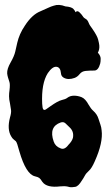

<svg xmlns="http://www.w3.org/2000/svg" viewBox="-20 -760 454 798"><path d="M155.3 -329.1Q156.2 -309.6 160.2 -305.2Q164.1 -300.8 171.4 -305.7Q178.7 -310.5 189.5 -318.4Q219.7 -339.8 235.4 -343.8Q252.9 -347.7 259.8 -353.5Q271.5 -362.3 287.6 -362.3Q303.7 -362.3 319.3 -356Q335 -349.6 348.6 -324.2Q357.4 -308.6 367.2 -299.8Q383.8 -285.2 389.6 -265.6Q393.6 -252.9 397.5 -241.7Q401.4 -230.5 402.3 -218.8Q409.2 -168 374 -89.8Q361.3 -60.5 349.6 -50.3Q337.9 -40 332.5 -29.8Q327.1 -19.5 320.3 -9.8Q305.7 14.6 292.5 16.6Q279.3 18.6 273.4 18.1Q267.6 17.6 261.7 15.6Q248 12.7 230.5 14.6Q174.8 21.5 156.2 -3.9Q148.4 -16.6 143.1 -20.5Q137.7 -24.4 125 -27.3Q87.9 -36.1 60.5 -130.9Q50.8 -168 45.9 -172.9Q43 -175.8 37.1 -180.2Q31.2 -184.6 26.4 -193.4Q8.8 -222.7 21.5 -271.5Q27.3 -291 25.9 -302.2Q24.4 -313.5 21.5 -330.1Q17.6 -346.7 17.6 -359.9Q17.6 -373 19.5 -384.8Q22.5 -410.2 19 -419.9Q15.6 -429.7 13.2 -438Q10.7 -446.3 9.8 -455.1Q8.8 -473.6 23.9 -500Q39.1 -526.4 43.5 -545.9Q47.9 -565.4 51.8 -582.5Q55.7 -599.6 63.5 -617.7Q71.3 -635.7 84 -654.3Q113.3 -699.2 147.5 -712.9Q166 -720.7 179.2 -727.1Q192.4 -733.4 203.1 -736.3Q224.6 -744.1 252 -733.4Q277.3 -731.4 285.2 -722.7Q293 -713.9 293.9 -709Q300.8 -717.8 310.1 -709Q319.3 -700.2 323.2 -693.8Q327.1 -687.5 330.1 -685.5Q333 -683.6 335.9 -681.6Q343.8 -677.7 348.6 -665Q351.6 -656.2 364.3 -639.6Q383.8 -611.3 387.7 -596.2Q391.6 -581.1 392.6 -572.3Q394.5 -554.7 386.7 -541Q398.4 -528.3 398.4 -516.1Q398.4 -503.9 396.5 -496.1Q388.7 -466.8 372.1 -466.8Q352.5 -466.8 336.4 -465.3Q320.3 -463.9 311 -452.1Q301.8 -440.4 289.6 -436Q277.3 -431.6 265.6 -431.6Q253.9 -431.6 244.1 -437.5Q234.4 -443.4 233.4 -455.1Q231.4 -480.5 214.8 -482.4Q198.2 -484.4 178.7 -456.1Q151.4 -413.1 155.3 -329.1ZM203.1 -171.9Q210 -151.4 231.4 -143.6Q248 -135.7 264.6 -158.2Q279.3 -172.9 283.2 -187.5Q288.1 -213.9 268.6 -231.4Q260.7 -239.3 252.4 -247.1Q244.1 -254.9 232.4 -251Q181.6 -233.4 203.1 -171.9Z"/></svg>

Font: Creepster
Style: Regular
Weight: 400
Designer: Font Diner, Inc
Foundry: Font Diner, Inc
Version: Version 1.002